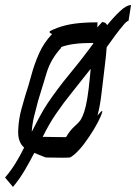

<svg xmlns="http://www.w3.org/2000/svg" viewBox="-44 -599 536 756"><path d="M378 -500Q403 -531 428.5 -555Q454 -579 472 -579L462 -517Q456 -517 442 -500.5Q428 -484 410 -460Q392 -436 376 -413Q374 -382 370 -351.5Q366 -321 363 -292Q360 -268 355 -225.5Q350 -183 340 -144Q357 -165 358.5 -161.5Q360 -158 351 -137.5Q342 -117 325.5 -89.5Q309 -62 288.5 -34.5Q268 -7 248 10Q235 21 228.5 21.5Q222 22 203 22Q183 22 160 21.5Q137 21 136 21Q126 17 114.5 12.5Q103 8 91 3Q73 38 53 72Q33 106 7 137L-24 100Q-1 73 17.5 43Q36 13 51 -18Q38 -29 32 -47Q26 -65 28 -93Q30 -131 40 -168Q50 -205 55 -221Q68 -260 79.5 -303Q91 -346 109.5 -388Q128 -430 161 -465Q148 -471 151.5 -475Q155 -479 181 -489Q213 -501 250.5 -506Q288 -511 338 -511H340L339 -491L358 -512H359Q372 -512 378 -500ZM82 -93Q81 -84 81 -80Q96 -109 111 -137.5Q126 -166 144 -193Q184 -252 229.5 -307Q275 -362 309 -408Q312 -412 315.5 -417Q319 -422 323 -427V-430Q280 -430 249 -426Q218 -422 195 -413L197 -412H198Q157 -368 140.5 -315Q124 -262 106 -202Q101 -181 93 -151.5Q85 -122 82 -93ZM216 -59Q232 -86 249 -101Q266 -116 273 -126Q281 -139 287.5 -158.5Q294 -178 299.5 -210.5Q305 -243 310 -295Q311 -303 311.5 -311.5Q312 -320 313 -328Q278 -283 242 -238.5Q206 -194 178 -153Q162 -130 149 -107Q136 -84 124 -60Q133 -60 142 -60Q143 -60 166.5 -59.5Q190 -59 210 -59Q213 -59 216 -59Z"/></svg>

Font: Syne
Style: Italic
Weight: 400
Italic angle: -9°
Designer: Lucas Descroix
Foundry: Bonjour Monde
Version: Version 2.000; ttfautohint (v1.8.3)